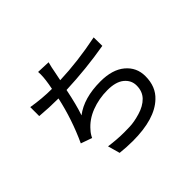

<svg xmlns="http://www.w3.org/2000/svg" viewBox="-166 -1041 1332 1332"><g transform="rotate(-45 500.0 -375.0)"><path d="M460 27Q402 27 337 20L312 -69Q391 -58 460 -58Q470 -58 514 -59Q558 -60 619 -78Q680 -96 715.5 -132.5Q751 -169 751 -227Q751 -279 709 -313.5Q667 -348 585 -348Q501 -348 427 -319.5Q353 -291 306 -235Q288 -216 275 -188L193 -217Q267 -377 304 -547Q213 -547 123 -555V-643Q225 -626 319 -626Q335 -705 335 -752L334 -777L433 -773Q422 -733 416 -697Q411 -668 402 -628Q580 -634 776 -674L777 -590Q587 -557 385 -549Q360 -426 334 -351Q430 -425 593 -425Q710 -425 775 -370.5Q840 -316 840 -230Q840 -127 775 -67Q677 27 460 27Z"/></g></svg>

Font: LXGW 975 Gothic SC
Style: Regular
Weight: 400
Version: Version 2.01;February 25, 2021